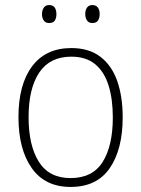

<svg xmlns="http://www.w3.org/2000/svg" viewBox="-20 -729 559 759"><path d="M465 -265Q465 -139 414 -64.5Q363 10 259 10Q158 10 105.5 -64.5Q53 -139 53 -266Q53 -395 107 -467Q161 -539 262 -539Q332 -539 377 -504.5Q422 -470 443.5 -408.5Q465 -347 465 -265ZM93 -266Q93 -154 133.5 -89.5Q174 -25 259 -25Q346 -25 386 -89Q426 -153 426 -265Q426 -336 409.5 -390Q393 -444 357 -474.5Q321 -505 262 -505Q177 -505 135 -442Q93 -379 93 -266ZM146 -673Q146 -688 153 -698.5Q160 -709 174 -709Q190 -709 196.5 -699Q203 -689 203 -673Q203 -657 196.5 -647.5Q190 -638 174 -638Q160 -638 153 -648Q146 -658 146 -673ZM317 -674Q317 -689 324 -699Q331 -709 345 -709Q360 -709 367 -699Q374 -689 374 -674Q374 -658 367.5 -648Q361 -638 345 -638Q331 -638 324 -648Q317 -658 317 -674Z"/></svg>

Font: Noto Sans Gujarati SemiCondensed ExtraLight
Style: Regular
Weight: 200
Width: 4
Designer: Jelle Bosma - Monotype Design Team, Universal Thirst
Foundry: Monotype Imaging Inc.
Version: Version 2.106; ttfautohint (v1.8.4.7-5d5b)